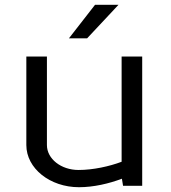

<svg xmlns="http://www.w3.org/2000/svg" viewBox="-20 -776 713 802"><path d="M268 -616H344L475 -756H377ZM90 -170C90 -72.8 188.6 6 310 6C370.6 6 434.8 -8.9 489.2 -29.5L494 0H574V-540H488V-100.3C437.2 -81.1 369 -66 308 -66C235.1 -66 176 -112.6 176 -170V-540H90Z"/></svg>

Font: Resamitz
Style: Bold
Weight: 700
Designer: gluk
Foundry: gluk
Version: Version 0.047